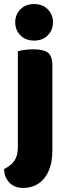

<svg xmlns="http://www.w3.org/2000/svg" viewBox="-27 -731 334 946"><path d="M231 9Q231 58 219.5 93Q208 128 188.5 150.5Q169 173 143 184Q117 195 88 195Q44 195 19 168.5Q-6 142 -7 102Q29 84 45 59.5Q61 35 61 -7V-479Q72 -482 92.5 -485Q113 -488 137 -488Q187 -488 209 -471.5Q231 -455 231 -408ZM48 -621Q48 -659 73.5 -685Q99 -711 141 -711Q183 -711 208.5 -685Q234 -659 234 -621Q234 -583 208.5 -557Q183 -531 141 -531Q99 -531 73.5 -557Q48 -583 48 -621Z"/></svg>

Font: Baloo Paaji 2 ExtraBold
Style: Regular
Weight: 800
Designer: Shuchita Grover, Noopur Datye and Ek Type
Foundry: Ek Type
Version: Version 1.640;hotconv 1.0.111;makeotfexe 2.5.65597; ttfautoh